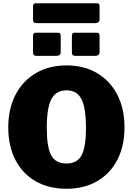

<svg xmlns="http://www.w3.org/2000/svg" viewBox="-20 -1156 820 1186"><path d="M391 10Q281 10 200 -36.5Q119 -83 75 -168.5Q31 -254 31 -369Q31 -485 76 -571Q121 -657 202 -704.5Q283 -752 391 -752Q499 -752 579.5 -704.5Q660 -657 704.5 -571Q749 -485 749 -369Q749 -254 705 -169Q661 -84 580.5 -37Q500 10 391 10ZM391 -146Q456 -146 483.5 -196Q511 -246 511 -366Q511 -490 483 -544Q455 -598 391 -598Q326 -598 297.5 -544Q269 -490 269 -366Q269 -246 296.5 -196Q324 -146 391 -146ZM355 -936V-835Q355 -822 348 -816.5Q341 -811 326 -811H206Q193 -811 188.5 -816.5Q184 -822 184 -833V-934Q184 -954 200 -954H339Q355 -954 355 -936ZM595 -936V-835Q595 -822 588 -816.5Q581 -811 566 -811H446Q433 -811 428.5 -816.5Q424 -822 424 -833V-934Q424 -954 440 -954H579Q595 -954 595 -936ZM595 -1118V-1037Q595 -1013 566 -1013H206Q193 -1013 188.5 -1018.5Q184 -1024 184 -1035V-1116Q184 -1136 200 -1136H579Q595 -1136 595 -1118Z"/></svg>

Font: Libre Franklin Thin Black
Style: Regular
Weight: 900
Version: Version 3.000